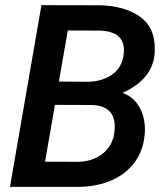

<svg xmlns="http://www.w3.org/2000/svg" viewBox="-20 -731 652 751"><path d="M281.2 0H19L142.1 -710.9L373 -710.4Q466.8 -707.5 526.1 -666.7Q585.4 -626 585.4 -541Q585.4 -529.3 585 -522.9Q577.1 -420.4 459 -367.7Q502.4 -352.1 524.7 -313.2Q546.9 -274.4 546.9 -225.1Q546.9 -215.8 546.4 -210.9Q541.5 -141.1 504.6 -93.5Q467.8 -45.9 409.4 -22.7Q351.1 0.5 281.2 0ZM245.1 -611.8 210.4 -412.1 322.3 -411.1Q377 -411.6 416.5 -438Q456.1 -464.4 463.4 -516.1Q464.8 -525.9 464.8 -534.2Q464.8 -608.9 369.1 -611.3ZM428.7 -235.8Q428.7 -317.4 339.4 -320.3L194.8 -320.8L156.2 -98.6L283.2 -98.1Q319.8 -98.1 350.6 -111.3Q381.3 -124.5 401.9 -150.1Q422.4 -175.8 427.2 -211.9Q428.7 -224.6 428.7 -235.8Z"/></svg>

Font: Mardoto Medium
Style: Italic
Weight: 500
Italic angle: -12°
Designer: Christian Robertson, Vahan Hovhannisyan
Foundry: Google
Version: Version 1.000